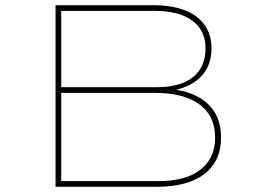

<svg xmlns="http://www.w3.org/2000/svg" viewBox="-20 -720 1007 740"><path d="M194 0V-700H569Q642 -700 692 -680.5Q742 -661 768.5 -624Q795 -587 795 -533Q795 -463 750.5 -420.5Q706 -378 622 -367L621 -378Q689 -374 736 -350.5Q783 -327 807.5 -287Q832 -247 832 -190Q832 -144 815.5 -108.5Q799 -73 767.5 -49Q736 -25 690 -12.5Q644 0 584 0ZM216 -22H573Q649 -20 701 -38.5Q753 -57 781 -95.5Q809 -134 809 -190Q809 -246 782 -284Q755 -322 703.5 -342Q652 -362 578 -362H216ZM216 -384H585Q645 -384 687 -401.5Q729 -419 750.5 -452.5Q772 -486 772 -534Q772 -603 721 -640.5Q670 -678 576 -678H216Z"/></svg>

Font: Lexend Zetta Thin
Style: Regular
Weight: 250
Version: Version 1.007